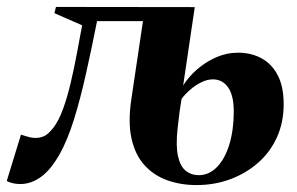

<svg xmlns="http://www.w3.org/2000/svg" viewBox="-58 -523 858 554"><path d="M377.5 -462H222Q206.5 -383.5 190.2 -310.8Q174 -238 155.5 -178.5Q137 -119 114 -78Q87.5 -31.5 59.2 -11.8Q31 8 1 8Q-7.5 8 -15 6.8Q-22.5 5.5 -28.5 3.5Q-34.5 1.5 -38.5 -1L2.5 -134.5Q8.5 -132.5 15 -130.5Q21.5 -128.5 29 -126.8Q36.5 -125 44.5 -125Q50.5 -125 56.8 -126.2Q63 -127.5 69.2 -130.2Q75.5 -133 82.2 -139.2Q89 -145.5 96.5 -155Q112 -175.5 124.2 -209.5Q136.5 -243.5 146.2 -285Q156 -326.5 164 -369.5Q172 -412.5 179 -450L99 -485L103.5 -503L504 -502.5ZM509 11Q463 11 424.2 -3Q385.5 -17 358.8 -46.5Q332 -76 321.5 -123.2Q311 -170.5 321 -237L356 -472L412.5 -485L504 -502.5L470.5 -276.5Q487 -302.5 511.8 -323.8Q536.5 -345 566.5 -358Q596.5 -371 628.5 -371Q666.5 -371 696.2 -355Q726 -339 743.2 -306.2Q760.5 -273.5 760.5 -222Q760.5 -169.5 740.8 -126.2Q721 -83 685.8 -52.5Q650.5 -22 605.5 -5.5Q560.5 11 509 11ZM515 -17.5Q545.5 -17.5 568.5 -41.5Q591.5 -65.5 604 -107Q616.5 -148.5 616.5 -201.5Q616.5 -247.5 600.2 -270.8Q584 -294 556 -294Q540.5 -294 523.8 -286Q507 -278 492 -265.2Q477 -252.5 466 -238Q463 -221 460.2 -201Q457.5 -181 454.5 -153Q449 -102.5 455.5 -72.8Q462 -43 478 -30.2Q494 -17.5 515 -17.5Z"/></svg>

Font: Merriweather 144pt ExtraBold
Style: Italic
Weight: 800
Italic angle: -7.8°
Version: Version 2.101